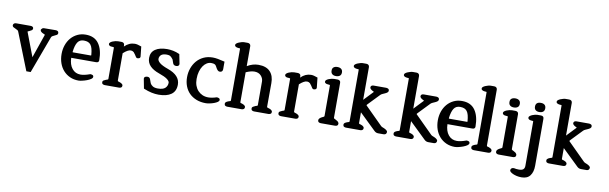

<svg xmlns="http://www.w3.org/2000/svg" viewBox="-66 -1287 6534 2060"><g transform="rotate(10 3200.5 -257.5)"><path d="M344 -421Q344 -422 341 -422Q337 -425 333 -426.5Q329 -428 324 -430Q310 -436 300.5 -444.5Q291 -453 291 -466Q297 -476 304 -482Q311 -488 322 -488L450 -489Q463 -489 472.5 -483Q482 -477 482 -463Q482 -448 469 -441Q456 -434 445 -429Q435 -424 426 -419.5Q417 -415 413 -405L263 0H216L56 -404Q53 -413 44.5 -418.5Q36 -424 24 -429Q12 -434 -0.5 -441Q-13 -448 -13 -463Q-11 -477 -1.5 -482.5Q8 -488 20 -488H176Q189 -488 198.5 -482.5Q208 -477 208 -463Q208 -452 197.5 -444.5Q187 -437 173 -431Q169 -429 165 -427.5Q161 -426 157 -424Q157 -423 155 -423Q155 -422 155.5 -421Q156 -420 156 -418L254 -160Z M937 -226H665Q667 -152 702 -109Q737 -66 794 -66Q814 -66 839.5 -71.5Q865 -77 898 -89Q910 -89 921.5 -84.5Q933 -80 933 -65Q933 -52 915 -40Q897 -28 872.5 -19Q848 -10 823 -4.5Q798 1 784 1Q732 1 690 -18Q648 -37 618 -70.5Q588 -104 572 -149.5Q556 -195 556 -249Q556 -301 572 -346.5Q588 -392 617 -425.5Q646 -459 686.5 -478.5Q727 -498 777 -498Q873 -498 919.5 -432Q966 -366 966 -252Q966 -239 958 -232.5Q950 -226 937 -226ZM767 -432Q722 -432 699.5 -397.5Q677 -363 669 -293Q669 -288 670 -287.5Q671 -287 675 -287H865Q870 -287 871 -287.5Q872 -288 872 -293Q869 -332 862 -359Q855 -386 842.5 -402Q830 -418 811.5 -425Q793 -432 767 -432Z M1369 -345Q1359 -344 1353.5 -348.5Q1348 -353 1346 -358Q1344 -360 1343 -362.5Q1342 -365 1340 -367Q1339 -371 1334 -377L1314 -403Q1299 -415 1282 -415Q1249 -415 1200 -370V-73Q1200 -66 1206.5 -64Q1213 -62 1221 -59Q1234 -55 1243 -49Q1248 -46 1253 -40.5Q1258 -35 1258 -26Q1258 -12 1248.5 -6Q1239 0 1226 0H1070Q1058 0 1048 -6Q1038 -12 1038 -26Q1038 -41 1050.5 -47.5Q1063 -54 1075 -59Q1083 -62 1090 -64Q1097 -66 1097 -72V-412Q1097 -418 1090.5 -417.5Q1084 -417 1078 -419Q1065 -419 1055 -422Q1049 -424 1043.5 -429Q1038 -434 1038 -444Q1038 -453 1047.5 -461Q1057 -469 1071.5 -475Q1086 -481 1101.5 -484.5Q1117 -488 1129 -488H1167Q1181 -488 1190.5 -480.5Q1200 -473 1200 -458V-443Q1250 -493 1312 -493Q1326 -493 1343 -489Q1360 -485 1384 -476L1395 -374V-373Q1395 -372 1395.5 -371.5Q1396 -371 1396 -370Q1396 -355 1386.5 -350Q1377 -345 1369 -345Z M1656 1Q1619 1 1579 -7.5Q1539 -16 1491 -36L1471 -140Q1471 -157 1482 -162.5Q1493 -168 1507 -168Q1530 -168 1538 -146L1553 -105Q1561 -88 1581 -75.5Q1601 -63 1637 -63Q1693 -63 1717 -86Q1741 -109 1741 -144Q1741 -161 1714.5 -181.5Q1688 -202 1622 -225Q1556 -248 1522 -284Q1488 -320 1488 -371Q1488 -433 1535 -465Q1582 -497 1663 -497Q1695 -497 1728.5 -490.5Q1762 -484 1800 -467L1821 -362Q1821 -348 1811.5 -341.5Q1802 -335 1789 -335Q1776 -335 1766.5 -340.5Q1757 -346 1753 -357L1739 -397Q1725 -417 1710.5 -427.5Q1696 -438 1671 -438Q1626 -438 1607.5 -420.5Q1589 -403 1589 -377Q1589 -357 1615.5 -334.5Q1642 -312 1707 -289Q1842 -242 1842 -141Q1842 -69 1793 -34Q1744 1 1656 1Z M2170 3Q2113 3 2067.5 -15Q2022 -33 1990.5 -64.5Q1959 -96 1942 -140Q1925 -184 1925 -237Q1925 -288 1941 -334Q1957 -380 1987 -415.5Q2017 -451 2061 -472Q2105 -493 2161 -493Q2186 -493 2217 -487.5Q2248 -482 2292 -471V-388Q2292 -374 2284 -365Q2276 -356 2260 -356Q2247 -356 2237 -366Q2227 -376 2219 -391Q2216 -396 2213.5 -401.5Q2211 -407 2207 -412Q2201 -421 2195 -424Q2185 -429 2175 -430.5Q2165 -432 2154 -432Q2130 -432 2107.5 -418.5Q2085 -405 2067.5 -379.5Q2050 -354 2039.5 -318Q2029 -282 2029 -237Q2029 -197 2040.5 -165Q2052 -133 2073 -110.5Q2094 -88 2122.5 -75.5Q2151 -63 2186 -63Q2205 -63 2227.5 -67Q2250 -71 2277 -80Q2289 -80 2300.5 -75Q2312 -70 2312 -56Q2312 -44 2296.5 -33.5Q2281 -23 2259 -15Q2237 -7 2212.5 -2Q2188 3 2170 3Z M2853 0H2697Q2685 0 2675 -6Q2665 -12 2665 -27Q2665 -41 2678 -48Q2691 -55 2702 -60Q2710 -63 2717.5 -65Q2725 -67 2725 -73V-330Q2725 -366 2699 -394Q2673 -422 2627 -422Q2589 -422 2535 -398V-73Q2535 -66 2541.5 -64Q2548 -62 2556 -60Q2561 -58 2567 -55.5Q2573 -53 2578 -50Q2583 -47 2588 -41Q2593 -35 2593 -27Q2593 -13 2583.5 -6.5Q2574 0 2561 0H2405Q2393 0 2383 -6Q2373 -12 2373 -27Q2373 -35 2377.5 -41Q2382 -47 2388 -50Q2393 -53 2398.5 -55.5Q2404 -58 2410 -60Q2418 -63 2425 -64.5Q2432 -66 2432 -73V-635Q2432 -641 2425.5 -640.5Q2419 -640 2413 -641Q2407 -642 2401 -643Q2395 -644 2390 -646Q2384 -648 2378.5 -653Q2373 -658 2373 -668Q2373 -677 2383 -685Q2393 -693 2407.5 -699Q2422 -705 2437 -709Q2452 -713 2463 -713H2502Q2517 -713 2526 -704.5Q2535 -696 2535 -682V-465Q2595 -501 2658 -501Q2743 -501 2785.5 -455.5Q2828 -410 2827 -330L2826 -74Q2826 -67 2833 -65Q2840 -63 2848 -60Q2854 -58 2860 -56Q2866 -54 2871 -50Q2876 -47 2881 -41Q2886 -35 2886 -27Q2886 -12 2875.5 -6Q2865 0 2853 0Z M3289 -345Q3279 -344 3273.5 -348.5Q3268 -353 3266 -358Q3264 -360 3263 -362.5Q3262 -365 3260 -367Q3259 -371 3254 -377L3234 -403Q3219 -415 3202 -415Q3169 -415 3120 -370V-73Q3120 -66 3126.5 -64Q3133 -62 3141 -59Q3154 -55 3163 -49Q3168 -46 3173 -40.5Q3178 -35 3178 -26Q3178 -12 3168.5 -6Q3159 0 3146 0H2990Q2978 0 2968 -6Q2958 -12 2958 -26Q2958 -41 2970.5 -47.5Q2983 -54 2995 -59Q3003 -62 3010 -64Q3017 -66 3017 -72V-412Q3017 -418 3010.5 -417.5Q3004 -417 2998 -419Q2985 -419 2975 -422Q2969 -424 2963.5 -429Q2958 -434 2958 -444Q2958 -453 2967.5 -461Q2977 -469 2991.5 -475Q3006 -481 3021.5 -484.5Q3037 -488 3049 -488H3087Q3101 -488 3110.5 -480.5Q3120 -473 3120 -458V-443Q3170 -493 3232 -493Q3246 -493 3263 -489Q3280 -485 3304 -476L3315 -374V-373Q3315 -372 3315.5 -371.5Q3316 -371 3316 -370Q3316 -355 3306.5 -350Q3297 -345 3289 -345Z M3496 -526Q3470 -526 3455 -538.5Q3440 -551 3440 -575Q3439 -601 3454.5 -613Q3470 -625 3496 -625Q3522 -625 3537.5 -612.5Q3553 -600 3553 -575Q3553 -550 3537.5 -538Q3522 -526 3496 -526ZM3579 0H3423Q3411 0 3401 -6Q3391 -12 3391 -26Q3391 -40 3402 -49.5Q3413 -59 3427 -66Q3432 -68 3436.5 -70Q3441 -72 3445 -75Q3450 -79 3450 -82V-416Q3450 -422 3443.5 -422Q3437 -422 3431 -423Q3425 -424 3419 -424.5Q3413 -425 3408 -427Q3402 -429 3396.5 -434Q3391 -439 3391 -449Q3391 -458 3400.5 -466Q3410 -474 3424.5 -480Q3439 -486 3454.5 -489.5Q3470 -493 3482 -493H3520Q3534 -493 3543.5 -485.5Q3553 -478 3553 -463V-83Q3553 -76 3560 -72.5Q3567 -69 3575 -65Q3588 -59 3597 -52Q3602 -47 3606.5 -41Q3611 -35 3611 -26Q3611 -12 3601.5 -6Q3592 0 3579 0Z M3828 -326 3923 -426Q3927 -430 3927 -431Q3927 -432 3926 -431Q3925 -430 3925 -431Q3922 -433 3918 -435Q3914 -437 3910 -439Q3898 -445 3889.5 -453.5Q3881 -462 3881 -470Q3881 -484 3890 -490Q3899 -496 3912 -496H4049Q4061 -496 4071.5 -490Q4082 -484 4082 -470Q4082 -458 4071.5 -449.5Q4061 -441 4044 -434Q4033 -429 4020.5 -423.5Q4008 -418 4000 -410L3880 -285Q3875 -280 3874.5 -278Q3874 -276 3874 -275Q3874 -274 3876 -272L4069 -80Q4069 -80 4081 -73Q4086 -71 4092 -68.5Q4098 -66 4103 -64Q4119 -57 4129.5 -48Q4140 -39 4140 -31Q4140 -17 4132 -8.5Q4124 0 4108 0H4049Q4024 0 4006 -18L3828 -190V-73Q3828 -66 3834.5 -64Q3841 -62 3849 -60Q3854 -58 3860 -55.5Q3866 -53 3871 -50Q3876 -47 3881 -41Q3886 -35 3886 -27Q3886 -13 3876.5 -6.5Q3867 0 3854 0H3698Q3686 0 3676 -6Q3666 -12 3666 -27Q3666 -35 3670.5 -41Q3675 -47 3681 -50Q3686 -53 3691.5 -55.5Q3697 -58 3703 -60Q3711 -63 3718 -64.5Q3725 -66 3725 -73V-635Q3725 -641 3718.5 -640.5Q3712 -640 3706 -641Q3700 -642 3694 -643Q3688 -644 3683 -646Q3677 -648 3671.5 -653Q3666 -658 3666 -668Q3666 -677 3676 -685Q3686 -693 3700.5 -699Q3715 -705 3730 -709Q3745 -713 3756 -713H3795Q3810 -713 3819 -704.5Q3828 -696 3828 -682Z M4374 -326 4469 -426Q4473 -430 4473 -431Q4473 -432 4472 -431Q4471 -430 4471 -431Q4468 -433 4464 -435Q4460 -437 4456 -439Q4444 -445 4435.5 -453.5Q4427 -462 4427 -470Q4427 -484 4436 -490Q4445 -496 4458 -496H4595Q4607 -496 4617.5 -490Q4628 -484 4628 -470Q4628 -458 4617.5 -449.5Q4607 -441 4590 -434Q4579 -429 4566.5 -423.5Q4554 -418 4546 -410L4426 -285Q4421 -280 4420.5 -278Q4420 -276 4420 -275Q4420 -274 4422 -272L4615 -80Q4615 -80 4627 -73Q4632 -71 4638 -68.5Q4644 -66 4649 -64Q4665 -57 4675.5 -48Q4686 -39 4686 -31Q4686 -17 4678 -8.5Q4670 0 4654 0H4595Q4570 0 4552 -18L4374 -190V-73Q4374 -66 4380.5 -64Q4387 -62 4395 -60Q4400 -58 4406 -55.5Q4412 -53 4417 -50Q4422 -47 4427 -41Q4432 -35 4432 -27Q4432 -13 4422.5 -6.5Q4413 0 4400 0H4244Q4232 0 4222 -6Q4212 -12 4212 -27Q4212 -35 4216.5 -41Q4221 -47 4227 -50Q4232 -53 4237.5 -55.5Q4243 -58 4249 -60Q4257 -63 4264 -64.5Q4271 -66 4271 -73V-635Q4271 -641 4264.5 -640.5Q4258 -640 4252 -641Q4246 -642 4240 -643Q4234 -644 4229 -646Q4223 -648 4217.5 -653Q4212 -658 4212 -668Q4212 -677 4222 -685Q4232 -693 4246.5 -699Q4261 -705 4276 -709Q4291 -713 4302 -713H4341Q4356 -713 4365 -704.5Q4374 -696 4374 -682Z M5036 -226H4764Q4766 -152 4801 -109Q4836 -66 4893 -66Q4913 -66 4938.5 -71.5Q4964 -77 4997 -89Q5009 -89 5020.5 -84.5Q5032 -80 5032 -65Q5032 -52 5014 -40Q4996 -28 4971.5 -19Q4947 -10 4922 -4.5Q4897 1 4883 1Q4831 1 4789 -18Q4747 -37 4717 -70.5Q4687 -104 4671 -149.5Q4655 -195 4655 -249Q4655 -301 4671 -346.5Q4687 -392 4716 -425.5Q4745 -459 4785.5 -478.5Q4826 -498 4876 -498Q4972 -498 5018.5 -432Q5065 -366 5065 -252Q5065 -239 5057 -232.5Q5049 -226 5036 -226ZM4866 -432Q4821 -432 4798.5 -397.5Q4776 -363 4768 -293Q4768 -288 4769 -287.5Q4770 -287 4774 -287H4964Q4969 -287 4970 -287.5Q4971 -288 4971 -293Q4968 -332 4961 -359Q4954 -386 4941.5 -402Q4929 -418 4910.5 -425Q4892 -432 4866 -432Z M5247 0H5091Q5079 0 5069 -6Q5059 -12 5059 -27Q5059 -35 5063.5 -41Q5068 -47 5074 -50Q5079 -53 5084.5 -55.5Q5090 -58 5096 -60Q5104 -63 5111 -64.5Q5118 -66 5118 -73V-635Q5118 -641 5111.5 -640.5Q5105 -640 5099 -641Q5093 -642 5087 -643Q5081 -644 5076 -646Q5070 -648 5064.5 -653Q5059 -658 5059 -668Q5059 -677 5069 -685Q5079 -693 5093.5 -699Q5108 -705 5123 -709Q5138 -713 5149 -713H5188Q5203 -713 5212 -704.5Q5221 -696 5221 -682V-73Q5221 -66 5227.5 -64Q5234 -62 5242 -60Q5247 -58 5253 -55.5Q5259 -53 5264 -50Q5269 -47 5274 -41Q5279 -35 5279 -27Q5279 -13 5269.5 -6.5Q5260 0 5247 0Z M5434 -526Q5408 -526 5393 -538.5Q5378 -551 5378 -575Q5377 -601 5392.5 -613Q5408 -625 5434 -625Q5460 -625 5475.5 -612.5Q5491 -600 5491 -575Q5491 -550 5475.5 -538Q5460 -526 5434 -526ZM5517 0H5361Q5349 0 5339 -6Q5329 -12 5329 -26Q5329 -40 5340 -49.5Q5351 -59 5365 -66Q5370 -68 5374.5 -70Q5379 -72 5383 -75Q5388 -79 5388 -82V-416Q5388 -422 5381.5 -422Q5375 -422 5369 -423Q5363 -424 5357 -424.5Q5351 -425 5346 -427Q5340 -429 5334.5 -434Q5329 -439 5329 -449Q5329 -458 5338.5 -466Q5348 -474 5362.5 -480Q5377 -486 5392.5 -489.5Q5408 -493 5420 -493H5458Q5472 -493 5481.5 -485.5Q5491 -478 5491 -463V-83Q5491 -76 5498 -72.5Q5505 -69 5513 -65Q5526 -59 5535 -52Q5540 -47 5544.5 -41Q5549 -35 5549 -26Q5549 -12 5539.5 -6Q5530 0 5517 0Z M5712 -525Q5686 -525 5671 -537.5Q5656 -550 5656 -575Q5656 -625 5712 -625Q5738 -625 5753 -612.5Q5768 -600 5768 -575Q5768 -550 5753 -537.5Q5738 -525 5712 -525ZM5645 198Q5616 198 5592 192.5Q5568 187 5550.5 179Q5533 171 5523 162Q5513 153 5513 145Q5513 130 5522.5 122.5Q5532 115 5548 115Q5573 121 5603 121Q5636 121 5650.5 108Q5665 95 5665 69V-414Q5665 -419 5659 -419Q5653 -419 5647 -420Q5642 -421 5636 -421.5Q5630 -422 5625 -424Q5619 -426 5613.5 -431Q5608 -436 5607 -446Q5607 -456 5617.5 -464.5Q5628 -473 5642.5 -479Q5657 -485 5672 -488.5Q5687 -492 5697 -492H5736Q5768 -492 5768 -461V51Q5768 118 5738 158Q5708 198 5645 198Z M6038 -326 6133 -426Q6137 -430 6137 -431Q6137 -432 6136 -431Q6135 -430 6135 -431Q6132 -433 6128 -435Q6124 -437 6120 -439Q6108 -445 6099.5 -453.5Q6091 -462 6091 -470Q6091 -484 6100 -490Q6109 -496 6122 -496H6259Q6271 -496 6281.5 -490Q6292 -484 6292 -470Q6292 -458 6281.5 -449.5Q6271 -441 6254 -434Q6243 -429 6230.5 -423.5Q6218 -418 6210 -410L6090 -285Q6085 -280 6084.5 -278Q6084 -276 6084 -275Q6084 -274 6086 -272L6279 -80Q6279 -80 6291 -73Q6296 -71 6302 -68.5Q6308 -66 6313 -64Q6329 -57 6339.5 -48Q6350 -39 6350 -31Q6350 -17 6342 -8.5Q6334 0 6318 0H6259Q6234 0 6216 -18L6038 -190V-73Q6038 -66 6044.5 -64Q6051 -62 6059 -60Q6064 -58 6070 -55.5Q6076 -53 6081 -50Q6086 -47 6091 -41Q6096 -35 6096 -27Q6096 -13 6086.5 -6.5Q6077 0 6064 0H5908Q5896 0 5886 -6Q5876 -12 5876 -27Q5876 -35 5880.5 -41Q5885 -47 5891 -50Q5896 -53 5901.5 -55.5Q5907 -58 5913 -60Q5921 -63 5928 -64.5Q5935 -66 5935 -73V-635Q5935 -641 5928.5 -640.5Q5922 -640 5916 -641Q5910 -642 5904 -643Q5898 -644 5893 -646Q5887 -648 5881.5 -653Q5876 -658 5876 -668Q5876 -677 5886 -685Q5896 -693 5910.5 -699Q5925 -705 5940 -709Q5955 -713 5966 -713H6005Q6020 -713 6029 -704.5Q6038 -696 6038 -682Z"/></g></svg>

Font: Jura
Style: Bold
Weight: 700
Designer: Ed Merritt
Foundry: Ten by Twenty
Version: Version 1.007